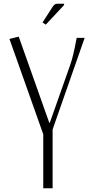

<svg xmlns="http://www.w3.org/2000/svg" viewBox="-20 -1001 500 1021"><path d="M320.8 -974.1 223.6 -870.1 206.1 -881.3 246.1 -943.4Q248.5 -947.3 253.9 -955.6Q259.3 -963.9 261.2 -966.8Q263.2 -969.7 267.3 -973.9Q271.5 -978 275.6 -979.5Q279.8 -981 285.2 -981H320.8ZM430.2 -799.8 259.8 -312.5V0H210V-287.1L30.3 -793.9L79.6 -806.2L242.2 -347.7H244.6L353 -654.8Q369.6 -701.2 385.7 -789.1Q386.2 -791.5 386.5 -792.7Q386.7 -793.9 387 -795.9Q387.2 -797.9 387.7 -799.8Z"/></svg>

Font: Reswysokr
Style: Regular
Weight: 500
Version: Version 0.984